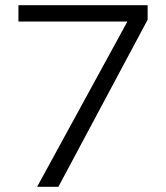

<svg xmlns="http://www.w3.org/2000/svg" viewBox="-20 -720 640 740"><path d="M123 0 471 -637H51V-700H549V-644L205 0Z"/></svg>

Font: Red Hat Mono
Style: Regular
Weight: 400
Designer: Pentagram, MCKL
Foundry: Pentagram, MCKL
Version: Version 1.023